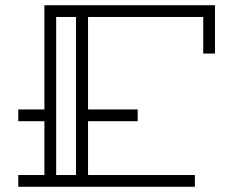

<svg xmlns="http://www.w3.org/2000/svg" viewBox="-20 -715 889 735"><path d="M803 -695V-510H758V-650H317V-296H507V-251H317V-45H726V0H50V-45H150V-251H50V-296H150V-695ZM271 -650H195V-45H271Z"/></svg>

Font: Geostar
Style: Regular
Weight: 400
Designer: Joe Prince
Foundry: Joe Prince
Version: Version 1.002